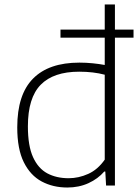

<svg xmlns="http://www.w3.org/2000/svg" viewBox="-20 -828 622 857"><path d="M280.5 9Q216.5 9 166 -18Q115.5 -45 86.2 -104Q57 -163 57 -259.5Q57 -406 127.5 -477.2Q198 -548.5 334.5 -548.5Q364.5 -548.5 394 -545.5Q423.5 -542.5 447.5 -538V-660H250V-696H447.5V-808H493V-696H576V-660H493V0H453.5L450 -62.5H445.5Q417.5 -30 375 -10.5Q332.5 9 280.5 9ZM286.5 -32.5Q331 -32.5 373.8 -51.8Q416.5 -71 447.5 -115.5V-494.5Q397 -508 333.5 -508Q219 -508 161.8 -449.8Q104.5 -391.5 104.5 -264Q104.5 -177 127.5 -126.5Q150.5 -76 191.2 -54.2Q232 -32.5 286.5 -32.5Z"/></svg>

Font: Encode Sans SmExp XLt
Style: Regular
Weight: 200
Width: 6
Designer: Multiple Designers
Foundry: Impallari Type
Version: Version 3.002; ttfautohint (v1.8.3) -l 8 -r 50 -G 200 -x 14 